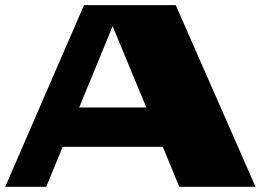

<svg xmlns="http://www.w3.org/2000/svg" viewBox="-22 -720 1019 740"><path d="M156.2 0H-2L301.8 -700.2H655.3L962.9 0H668.9L605.5 -154.3H219.7ZM283.2 -305.7H542L412.1 -619.1Z"/></svg>

Font: Polsku
Style: Regular
Weight: 400
Designer: Sebastien Sanfilippo
Version: Version 1.1